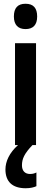

<svg xmlns="http://www.w3.org/2000/svg" viewBox="-20 -773 272 1023"><path d="M116 -753C74 -753 54 -730 54 -685C54 -641 76 -618 116 -618C157 -618 178 -641 178 -685C178 -729 159 -753 116 -753ZM97 108C97 73 110 45 153 0H172V-543H60V0H76C30 41 9 87 9 130C9 194 45 230 117 230C142 230 161 225 174 219V146C166 150 156 154 140 154C112 154 97 136 97 108Z"/></svg>

Font: Noto Sans Arabic UI XCn SmBd
Style: Regular
Weight: 600
Width: 2
Designer: Monotype Design Team, Nadine Chahine and Nizar Qandah
Foundry: Monotype Imaging Inc.
Version: Version 2.010